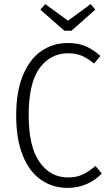

<svg xmlns="http://www.w3.org/2000/svg" viewBox="-20 -906 537 937"><path d="M470 -633 439 -596Q407 -622 378.5 -634Q350 -646 313 -646Q226 -646 173 -573.5Q120 -501 120 -343Q120 -190 173 -115Q226 -40 312 -40Q354 -40 384 -54.5Q414 -69 446 -96L477 -59Q407 11 310 11Q237 11 180 -28.5Q123 -68 91 -147.5Q59 -227 59 -343Q59 -459 92 -538.5Q125 -618 182 -657Q239 -696 310 -696Q361 -696 397.5 -680.5Q434 -665 470 -633ZM445 -859 329 -756H294L177 -859L201 -886L312 -805L422 -886Z"/></svg>

Font: Fira Sans Condensed Light
Style: Regular
Weight: 300
Width: 3
Designer: bBox Type GmbH & Carrois Corporate GbR & Edenspiekermann AG
Foundry: bBox Type GmbH & Carrois Corporate GbR & Edenspiekermann AG
Version: Version 4.301